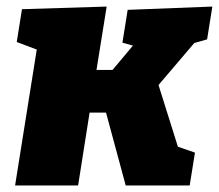

<svg xmlns="http://www.w3.org/2000/svg" viewBox="-20 -565 667 585"><path d="M26 0 92 -414 31 -437 47 -537 305 -545 274 -352H323L385 -426L353 -435L369 -535L627 -545L611 -445L572 -434L463 -306L522 -118L574 -100L558 0H363L303 -222H253L218 0Z"/></svg>

Font: Bitter Black
Style: Italic
Weight: 900
Italic angle: -9°
Designer: Sol Matas, and Bitter project Authors
Foundry: Sol Matas
Version: Version 2.001